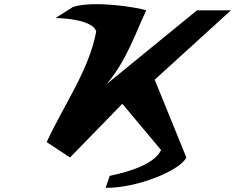

<svg xmlns="http://www.w3.org/2000/svg" viewBox="-20 -750 1121 915"><path d="M438.5 -599.9C405.4 -417.5 283 -248.1 202.4 -72.7L313.7 0.5L563 -255.4L747.7 -34.9C715.4 31.8 601.1 67.4 502.8 88L483.5 145C628.4 147.5 837.5 64.2 868.1 0.5L717.2 -370.2L1080.7 -700.8H918.7L489 -349.8C585.9 -466.8 621.6 -583.8 677 -700.8C633 -715.3 428 -748.5 328 -717L244.6 -664.2C304.2 -663.3 425.2 -650.4 438.5 -599.9Z"/></svg>

Font: Hussar
Style: BdSuprExtOblThree
Weight: 700
Foundry: Cannot Into Space Fonts
Version: Version 2.00